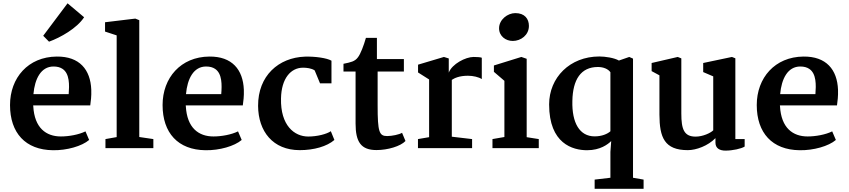

<svg xmlns="http://www.w3.org/2000/svg" viewBox="-20 -909 5207 1178"><path d="M280.8 -653.3C351.1 -678.7 452.1 -735.4 496.1 -803.2L394.5 -888.7L245.1 -689.5ZM41.5 -264.6C41.5 -93.3 136.2 10.7 304.7 12.7C390.1 14.2 482.4 -12.2 526.9 -50.3L504.4 -103C462.9 -82.5 402.3 -71.8 353.5 -71.8C263.2 -71.8 191.4 -123.5 184.1 -257.3C184.1 -258.8 183.6 -260.3 183.6 -262.2H533.7C537.1 -287.6 541.5 -317.9 540 -358.4C535.2 -481.9 467.8 -563.5 328.1 -562C152.8 -560.5 41.5 -431.6 41.5 -264.6ZM185.1 -331.5C193.4 -425.8 231.4 -501 308.6 -501C332 -501 350.1 -495.6 363.8 -486.3C407.7 -457 405.8 -387.2 401.4 -331.5Z M627 0H920.9V-55.7L834.5 -68.4V-785.2L810.1 -794.9L624.5 -772.5V-715.3L695.8 -691.9V-67.9L627 -55.7Z M977.5 -264.6C977.5 -93.3 1072.3 10.7 1240.7 12.7C1326.2 14.2 1418.5 -12.2 1462.9 -50.3L1440.4 -103C1398.9 -82.5 1338.4 -71.8 1289.6 -71.8C1199.2 -71.8 1127.4 -123.5 1120.1 -257.3C1120.1 -258.8 1119.6 -260.3 1119.6 -262.2H1469.7C1473.1 -287.6 1477.5 -317.9 1476.1 -358.4C1471.2 -481.9 1403.8 -563.5 1264.2 -562C1088.9 -560.5 977.5 -431.6 977.5 -264.6ZM1121.1 -331.5C1129.4 -425.8 1167.5 -501 1244.6 -501C1268.1 -501 1286.1 -495.6 1299.8 -486.3C1343.8 -457 1341.8 -387.2 1337.4 -331.5Z M1563.5 -259.3C1564.5 -103 1654.3 12.2 1818.8 12.2C1906.7 12.2 1985.8 -10.7 2031.7 -50.3L2009.8 -104C1984.4 -86.4 1926.3 -71.3 1871.1 -71.3C1786.1 -71.3 1700.2 -139.2 1704.1 -305.2C1706.5 -428.2 1764.2 -493.7 1839.4 -493.7C1861.3 -493.7 1891.1 -490.2 1910.6 -477.1L1943.4 -397.9H2013.7V-536.6C1985.8 -553.2 1912.1 -563.5 1850.6 -561.5C1689.5 -555.7 1562.5 -444.3 1563.5 -259.3Z M2161.6 -150.9C2161.6 -37.6 2195.3 11.7 2290 11.7C2358.9 11.7 2437.5 -11.7 2467.8 -43.9L2446.8 -94.2C2429.7 -83.5 2384.8 -74.2 2355.5 -74.2C2306.6 -74.2 2296.9 -98.6 2296.9 -262.7V-470.2H2458V-546.4H2292.5V-676.8H2225.1C2211.9 -629.9 2191.9 -577.1 2175.8 -557.1C2157.2 -531.7 2132.3 -526.9 2087.4 -517.6V-470.2H2161.6Z M2544.4 0H2876.5V-55.7L2752 -70.3V-418.9C2767.6 -429.2 2796.9 -444.3 2851.1 -444.3C2883.3 -444.3 2917.5 -436 2936 -423.8V-554.7C2928.2 -558.1 2907.7 -559.6 2885.7 -559.6C2836.9 -559.6 2753.4 -516.6 2733.4 -463.4V-550.3L2703.6 -559.6L2544.9 -512.2V-464.4L2612.8 -421.4V-67.4L2544.4 -55.7Z M3126 -657.7C3175.8 -657.7 3225.1 -693.8 3225.1 -750C3225.1 -793 3199.7 -828.6 3141.6 -828.6C3094.2 -828.6 3042 -788.6 3042 -735.4C3042 -687 3083 -657.7 3126 -657.7ZM3001.5 0H3285.6V-55.7L3211.4 -67.4V-548.3L3178.7 -559.6L3010.3 -507.3V-468.3L3074.7 -413.1V-68.4L3001.5 -55.7Z M3349.1 -268.1C3349.1 -27.3 3494.1 12.7 3582 12.7C3663.1 12.7 3710 -23.9 3730 -43.5L3725.1 22.9V181.6L3628.4 192.9V249.5H3928.7V192.9L3863.8 181.6V-549.3L3840.8 -559.6L3777.3 -537.6C3748.5 -554.2 3693.4 -562.5 3657.2 -562.5C3476.1 -562.5 3349.1 -432.6 3349.1 -268.1ZM3628.4 -72.3C3536.1 -72.3 3488.3 -154.8 3491.7 -289.6C3494.1 -420.4 3543.5 -498 3648.4 -498C3681.2 -498 3710.9 -486.3 3725.1 -465.8V-103.5C3706.5 -86.9 3672.4 -72.3 3628.4 -72.3Z M4025.9 -205.6C4026.4 -65.9 4056.6 12.2 4200.2 12.2C4252 12.2 4324.2 -14.6 4369.6 -61.5V-33.7C4369.6 1 4395.5 15.1 4431.2 15.1C4474.6 15.1 4528.3 3.4 4548.8 -9.8V-55.7H4491.7V-551.3L4470.7 -559.6L4294.4 -522.5V-466.8L4356 -440.4V-109.4C4339.4 -92.8 4292 -70.8 4248 -70.8C4176.8 -70.8 4160.2 -116.2 4160.2 -212.4V-550.8L4138.2 -559.6L3978 -522.5V-472.7L4025.9 -446.8Z M4623 -264.6C4623 -93.3 4717.8 10.7 4886.2 12.7C4971.7 14.2 5064 -12.2 5108.4 -50.3L5085.9 -103C5044.4 -82.5 4983.9 -71.8 4935.1 -71.8C4844.7 -71.8 4772.9 -123.5 4765.6 -257.3C4765.6 -258.8 4765.1 -260.3 4765.1 -262.2H5115.2C5118.7 -287.6 5123 -317.9 5121.6 -358.4C5116.7 -481.9 5049.3 -563.5 4909.7 -562C4734.4 -560.5 4623 -431.6 4623 -264.6ZM4766.6 -331.5C4774.9 -425.8 4813 -501 4890.1 -501C4913.6 -501 4931.6 -495.6 4945.3 -486.3C4989.3 -457 4987.3 -387.2 4982.9 -331.5Z"/></svg>

Font: Merriweather
Style: Bold
Weight: 700
Designer: Eben Sorkin ( eben@eyebytes.com )
Foundry: Sorkin Type Co.
Version: Version 1.003